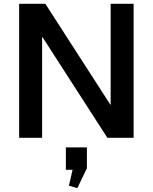

<svg xmlns="http://www.w3.org/2000/svg" viewBox="-20 -720 798 1003"><path d="M678 -700V0H541L202 -526H200V0H80V-700H217L556 -174H558V-700ZM434 50V159L384 263L340 250L373 107L418 167H324V50Z"/></svg>

Font: Pathway Extreme 72pt SemiBold
Style: Regular
Weight: 600
Designer: Eduardo Rodriguez Tunni
Foundry: Eduardo Rodriguez Tunni
Version: Version 1.001;gftools[0.9.26]